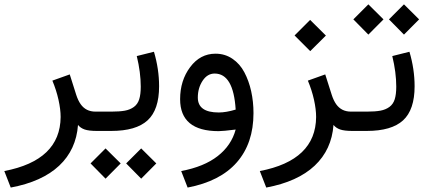

<svg xmlns="http://www.w3.org/2000/svg" viewBox="-24 -596 1967 874"><path d="M252 -63.5Q252 -98.1 242.2 -142.1Q232.4 -186 214.4 -229L293.5 -257.3L323.2 -163.6Q331.5 -138.2 343.3 -121.6Q355 -105 371.8 -96.4Q388.7 -87.9 411.1 -87.9H430.2V0H416.5Q380.4 0 361.3 -6.6Q342.3 -13.2 331.1 -27.3Q322.8 85.4 245.4 158.2Q168 231 24.9 257.8L-4.4 182.6Q250.5 133.8 252 -63.5Z M550.3 147.9 618.7 79.6 687.5 147.9 618.7 217.3ZM388.2 147.9 456.5 79.6 525.4 147.9 456.5 217.3ZM676.8 -360.4Q700.2 -281.7 700.2 -203.1Q700.2 -96.2 647.7 -48.1Q595.2 0 482.9 0H410.2V-87.9H482.9Q521 -87.9 544.7 -92.3Q568.4 -96.7 585.4 -109.1Q602.5 -121.6 609.6 -143.8Q616.7 -166 616.7 -201.7Q616.7 -266.1 598.6 -340.8Z M1048.8 -6.3Q991.2 1 971.2 1Q795.9 1 795.9 -144.5Q795.9 -229.5 841.6 -290.5Q887.2 -351.6 957 -351.6Q1000 -351.6 1033.9 -328.6Q1067.9 -305.7 1088.4 -266.8Q1108.9 -228 1119.4 -180.7Q1129.9 -133.3 1129.9 -81.1Q1129.9 56.2 1054.2 142.8Q978.5 229.5 830.1 257.8L800.8 182.6Q904.8 163.1 967 114.5Q1029.3 65.9 1048.8 -6.3ZM1048.8 -97.2Q1038.6 -261.2 953.1 -261.2Q919.9 -261.2 898.2 -228.3Q876.5 -195.3 876.5 -151.9Q876.5 -84 971.7 -84Q1005.4 -84 1048.8 -97.2Z M1316.9 -434.6 1387.7 -505.4 1459.5 -434.1 1388.2 -363.3ZM1415 -63.5Q1415 -98.1 1405.3 -142.1Q1395.5 -186 1377.4 -229L1456.5 -257.3L1486.3 -163.6Q1494.6 -138.2 1506.3 -121.6Q1518.1 -105 1534.9 -96.4Q1551.8 -87.9 1574.2 -87.9H1593.3V0H1579.6Q1543.5 0 1524.4 -6.6Q1505.4 -13.2 1494.1 -27.3Q1485.8 85.4 1408.4 158.2Q1331.1 231 1188 257.8L1158.7 182.6Q1413.6 133.8 1415 -63.5Z M1746.6 -507.8 1814.9 -576.2 1883.8 -507.8 1814.9 -438.5ZM1584.5 -507.8 1652.8 -576.2 1721.7 -507.8 1652.8 -438.5ZM1839.8 -360.4Q1863.3 -281.7 1863.3 -203.1Q1863.3 -96.2 1810.8 -48.1Q1758.3 0 1646 0H1573.2V-87.9H1646Q1684.1 -87.9 1707.8 -92.3Q1731.4 -96.7 1748.5 -109.1Q1765.6 -121.6 1772.7 -143.8Q1779.8 -166 1779.8 -201.7Q1779.8 -266.1 1761.7 -340.8Z"/></svg>

Font: Vazir WOL
Style: WOL
Weight: 400
Foundry: Based on Dejavu fonts, by Saber Rastikerdar
Version: Version 26.0.0